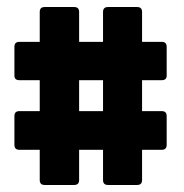

<svg xmlns="http://www.w3.org/2000/svg" viewBox="-20 -716 523 546"><path d="M205 -400H273V-488H205ZM107 -190Q93 -190 93 -204V-290H35Q21 -290 21 -304V-386Q21 -400 35 -400H93V-488H35Q21 -488 21 -501V-583Q21 -597 35 -597H93V-682Q93 -696 107 -696H191Q205 -696 205 -682V-597H273V-682Q273 -696 287 -696H370Q384 -696 384 -682V-597H440Q454 -597 454 -583V-501Q454 -488 440 -488H384V-400H440Q454 -400 454 -386V-304Q454 -290 440 -290H384V-204Q384 -190 370 -190H287Q273 -190 273 -204V-290H205V-204Q205 -190 191 -190Z"/></svg>

Font: AL Dynamic
Style: Bold
Weight: 700
Version: Version 1.000; ttfautohint (v1.8.2) -l 8 -r 50 -G 200 -x 14 